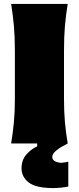

<svg xmlns="http://www.w3.org/2000/svg" viewBox="-20 -733 403 981"><path d="M37 0Q46 -55.5 51 -108.2Q56 -161 56 -229V-474Q56 -545.5 51 -600.5Q46 -655.5 37 -713H326Q316.5 -655.5 311.8 -600.5Q307 -545.5 307 -474V-229Q307 -161 311.8 -108.2Q316.5 -55.5 326 0ZM253 228Q163 228 126.5 199Q90 170 90 128Q90 83.5 115.8 55.2Q141.5 27 170 15V-27L281 -41L326 0Q289.5 18.5 268.2 35.5Q247 52.5 247 69Q247 94.5 292 99Q305 98 314.5 96.2Q324 94.5 329 93V220Q317 223 293.2 225.5Q269.5 228 253 228Z"/></svg>

Font: Commissioner Flair Black
Style: Regular
Weight: 900
Designer: Kostas Bartsokas
Foundry: Kostas Bartsokas
Version: Version 1.000; ttfautohint (v1.8.3)